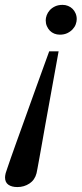

<svg xmlns="http://www.w3.org/2000/svg" viewBox="-59 -549 330 777"><path d="M-36.1 151.9Q-35.2 148.4 -29.5 132.1Q-23.9 115.7 -14.9 89.6Q-5.9 63.5 6.3 29.8Q18.6 -3.9 32.2 -42Q45.9 -80.1 60.3 -120.4Q74.7 -160.6 88.9 -200Q103 -239.3 116.2 -275.4Q129.4 -311.5 140.1 -341.3H178.2Q172.9 -311.5 166.3 -275.4Q159.7 -239.3 152.6 -200Q145.5 -160.6 138.2 -120.4Q130.9 -80.1 124 -42Q117.2 -3.9 111.3 29.8Q105.5 63.5 100.6 89.6Q95.7 115.7 92.8 132.1Q89.8 148.4 88.9 151.9Q82 179.2 60.3 193.6Q38.6 208 11.2 208Q-11.7 208 -25.1 198.5Q-38.6 189 -38.6 168.9Q-38.6 162.6 -36.1 151.9ZM194.3 -529.3Q206.1 -529.3 216.3 -525.1Q226.6 -521 234.4 -513.4Q242.2 -505.9 246.8 -495.1Q251.5 -484.4 251.5 -471.7Q251.5 -461.9 247.6 -450.9Q243.7 -439.9 235.1 -430.7Q226.6 -421.4 213.6 -415Q200.7 -408.7 183.1 -408.7Q171.4 -408.7 160.9 -412.8Q150.4 -417 142.8 -424.8Q135.3 -432.6 130.6 -443.4Q126 -454.1 126 -466.8Q126 -476.1 129.9 -487.1Q133.8 -498 142.3 -507.6Q150.9 -517.1 163.8 -523.2Q176.8 -529.3 194.3 -529.3Z"/></svg>

Font: Arian Grqi
Style: Italic
Weight: 400
Italic angle: -15°
Designer: Ruben Hakobyan (Tarumian)
Foundry: Ruben Hakobyan (Tarumian)
Version: Version 1.002